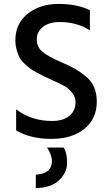

<svg xmlns="http://www.w3.org/2000/svg" viewBox="-20 -699 561 976"><path d="M303 51Q321 76 321 127.5Q321 179 280 217.5Q239 256 162 257V189Q244 184 244 120Q244 88 219 51ZM285 -587Q230 -587 198.5 -562.5Q167 -538 167 -498Q167 -458 198 -434Q229 -410 282 -387Q335 -364 358.5 -351Q382 -338 412 -314Q472 -269 472 -182Q472 -95 409 -44Q346 7 240.5 7Q135 7 62 -36V-143Q141 -84 245 -84Q300 -84 332 -109.5Q364 -135 364 -180Q364 -207 345 -229.5Q326 -252 304 -263.5Q282 -275 247 -291Q212 -307 201.5 -312Q191 -317 167 -330Q143 -343 131.5 -352Q120 -361 103 -377Q86 -393 78 -409Q58 -453 58 -493Q58 -579 120.5 -629Q183 -679 278 -679Q373 -679 437 -647V-545Q370 -587 285 -587Z"/></svg>

Font: Hind Medium
Style: Regular
Weight: 500
Designer: Manushi Parikh, Satya Rajpurohit
Foundry: Indian Type Foundry
Version: Version 1.201;PS 1.0;hotconv 1.0.78;makeotf.lib2.5.61930; tt